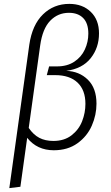

<svg xmlns="http://www.w3.org/2000/svg" viewBox="-20 -763 570 989"><path d="M131 -533Q146 -635 201.5 -689Q257 -743 337 -743Q405 -743 447.5 -702Q490 -661 490 -591Q490 -517 447 -463Q404 -409 321 -398Q388 -396 432.5 -352.5Q477 -309 477 -229Q477 -171 453 -116Q429 -61 379 -25Q329 11 257 11Q171 11 120 -53L85 199L28 206ZM420 -228Q420 -299 379.5 -337.5Q339 -376 264 -376H221L233 -421H274Q326 -421 362.5 -445Q399 -469 417 -508Q435 -547 435 -590Q435 -643 408.5 -670Q382 -697 335 -697Q278 -697 238.5 -656Q199 -615 187 -529L128 -104Q152 -69 182.5 -53Q213 -37 255 -37Q311 -37 348.5 -66Q386 -95 403 -138.5Q420 -182 420 -228Z"/></svg>

Font: Fira Sans Condensed Light
Style: Italic
Weight: 300
Width: 3
Italic angle: -8°
Designer: Carrois Corporate & Edenspiekermann AG
Foundry: Carrois Corporate GbR & Edenspiekermann AG
Version: Version 4.203